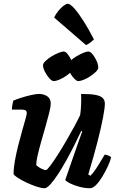

<svg xmlns="http://www.w3.org/2000/svg" viewBox="-20 -998 616 1018"><path d="M216 0Q199 0 172.5 -9Q146 -18 118.5 -31Q91 -44 72.5 -56.5Q54 -69 52 -75Q52 -106 59 -145.5Q66 -185 76.5 -226.5Q87 -268 97.5 -304.5Q108 -341 115 -366.5Q122 -392 122 -398Q122 -410 114 -413.5Q106 -417 92 -417H43Q43 -430 46 -443.5Q49 -457 50 -464Q65 -471 91.5 -479.5Q118 -488 145 -494Q172 -500 186 -500Q212 -500 230.5 -487.5Q249 -475 249 -450Q249 -433 241 -400.5Q233 -368 221.5 -328Q210 -288 198.5 -247.5Q187 -207 179.5 -174Q172 -141 172 -123Q181 -113 198 -104.5Q215 -96 223 -96Q229 -96 246 -118.5Q263 -141 286 -177Q309 -213 332.5 -253.5Q356 -294 375.5 -330Q395 -366 405 -388Q409 -413 410 -444.5Q411 -476 410 -500Q461 -500 488 -494.5Q515 -489 525.5 -477.5Q536 -466 536 -448Q536 -427 526.5 -376Q517 -325 497.5 -248.5Q478 -172 448 -73L459 -66Q470 -76 484 -96Q498 -116 511.5 -139Q525 -162 535 -178Q544 -178 555.5 -173Q567 -168 569 -163Q564 -142 551 -114.5Q538 -87 522 -60.5Q506 -34 489 -17Q472 0 457 0Q429 0 400 -8Q371 -16 350 -26.5Q329 -37 326 -44L376 -188Q388 -223 399 -254Q410 -285 416 -301L411 -304Q395 -270 374.5 -229Q354 -188 331.5 -147.5Q309 -107 287 -73.5Q265 -40 246.5 -20Q228 0 216 0ZM395 -568Q386 -568 372 -583Q358 -598 348.5 -618Q339 -638 339 -652Q339 -662 352 -674.5Q365 -687 384 -698.5Q403 -710 421 -717.5Q439 -725 448 -725Q459 -725 471.5 -709.5Q484 -694 492.5 -674.5Q501 -655 501 -640Q501 -630 488.5 -617.5Q476 -605 458.5 -593.5Q441 -582 423.5 -575Q406 -568 395 -568ZM265 -568Q255 -568 241.5 -583Q228 -598 218 -618Q208 -638 208 -652Q208 -662 221 -674.5Q234 -687 252.5 -698.5Q271 -710 290 -717.5Q309 -725 317 -725Q328 -725 340 -709.5Q352 -694 360.5 -674Q369 -654 369 -640Q369 -630 357 -617.5Q345 -605 327.5 -593.5Q310 -582 293 -575Q276 -568 265 -568ZM436 -759 267 -905Q276 -924 289.5 -940.5Q303 -957 317 -967.5Q331 -978 339 -978Q352 -978 373.5 -954Q395 -930 422 -888Q449 -846 478 -789Q472 -783 460.5 -773.5Q449 -764 436 -759Z"/></svg>

Font: Texturina 12pt ExtraBold
Style: Italic
Weight: 800
Italic angle: -11°
Designer: Guillermo Torres Carreño
Foundry: Omnibus-Type
Version: Version 1.002